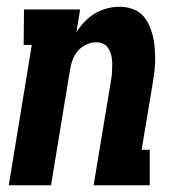

<svg xmlns="http://www.w3.org/2000/svg" viewBox="-20 -548 540 568"><path d="M6 0 74 -415H50L51 -520H217L206 -452Q216 -469 230 -483.5Q244 -498 260.5 -508Q277 -518 296 -523Q315 -528 333 -528Q352 -528 369.5 -522.5Q387 -517 399.5 -505Q412 -493 419.5 -477Q427 -461 431.5 -444Q436 -427 437.5 -408.5Q439 -390 439 -371.5Q439 -353 436.5 -334Q434 -315 431 -297L399 -105H423V0H257L309 -314Q311 -325 311.5 -337Q312 -349 312 -360.5Q312 -372 309.5 -383Q307 -394 301.5 -403.5Q296 -413 286.5 -418Q277 -423 265 -423Q250 -423 235 -416Q220 -409 210 -397Q200 -385 194.5 -370Q189 -355 187 -341L131 0Z"/></svg>

Font: Iosevka Curly Slab Extrabold
Style: Italic
Weight: 800
Italic angle: -9°
Monospace: yes
Designer: Belleve Invis
Foundry: Belleve Invis
Version: Version 22.1.2; ttfautohint (v1.8.4)